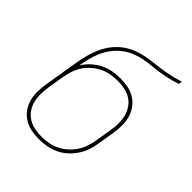

<svg xmlns="http://www.w3.org/2000/svg" viewBox="-203 -867 1006 1006"><g transform="rotate(45 300.0 -363.5)"><path d="M247 8Q217 8 188.5 2Q160 -4 136.5 -19Q113 -34 97 -56.5Q81 -79 73.5 -106.5Q66 -134 66.5 -163.5Q67 -193 72 -223L87 -315Q90 -332 92.5 -349Q95 -366 98 -383Q103 -415 109.5 -446.5Q116 -478 126.5 -509Q137 -540 154 -569Q171 -598 195 -622Q219 -646 249 -662Q279 -678 311 -686.5Q343 -695 374.5 -698.5Q406 -702 438 -706.5Q470 -711 502 -718Q534 -725 565 -735L562 -716Q534 -706 505.5 -699.5Q477 -693 448.5 -688.5Q420 -684 391 -681.5Q362 -679 333.5 -673Q305 -667 277.5 -655Q250 -643 226 -623.5Q202 -604 184 -579Q166 -554 154.5 -527Q143 -500 136 -471.5Q129 -443 124 -415Q140 -441 163 -462Q186 -483 213 -496.5Q240 -510 268.5 -515Q297 -520 325 -520Q355 -520 384 -514Q413 -508 436 -493Q459 -478 475 -455.5Q491 -433 498.5 -405.5Q506 -378 505.5 -348Q505 -318 500 -289L485 -197Q481 -169 471.5 -142Q462 -115 445.5 -90.5Q429 -66 406.5 -46Q384 -26 357.5 -14Q331 -2 302.5 3Q274 8 247 8ZM247 -11Q272 -11 298 -15.5Q324 -20 348 -31.5Q372 -43 393 -61.5Q414 -80 429 -102.5Q444 -125 452.5 -150Q461 -175 465 -200L480 -292Q485 -319 485 -345.5Q485 -372 479 -396.5Q473 -421 459 -442Q445 -463 424 -476.5Q403 -490 377.5 -495.5Q352 -501 325 -501Q300 -501 274 -496.5Q248 -492 224 -480.5Q200 -469 179 -451Q158 -433 143 -410.5Q128 -388 120 -363Q112 -338 107 -313L92 -220Q88 -193 87.5 -166.5Q87 -140 93 -115.5Q99 -91 113 -70Q127 -49 148 -35.5Q169 -22 194.5 -16.5Q220 -11 247 -11Z"/></g></svg>

Font: Iosevka SS04 Th Ex Obl
Style: Regular
Weight: 100
Width: 7
Italic angle: -9°
Monospace: yes
Designer: Belleve Invis
Foundry: Belleve Invis
Version: Version 19.0.0; ttfautohint (v1.8.4)